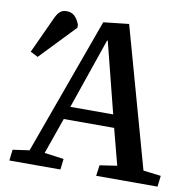

<svg xmlns="http://www.w3.org/2000/svg" viewBox="-80 -798 875 878"><g transform="rotate(10 357.5 -359.0)"><path d="M451 -710 632 -61 714 -51 708 0H423L430 -50L510 -62L466 -230H232L173 -62L263 -50L257 0H20L26 -51L103 -62L333 -697ZM252 -290H451L368 -618H365ZM65 -489 30 -507 106 -672Q117 -697 129 -707.5Q141 -718 160 -718Q182 -718 196.5 -705Q211 -692 221 -666V-652Z"/></g></svg>

Font: Literata 18pt Medium
Style: Italic
Weight: 500
Italic angle: -2°
Designer: Latin by Veronika Burian and Jose Scaglione. Greek by Irene Vlachou. Cyrillic by Vera Evstafieva
Foundry: TypeTogether
Version: Version 3.103;gftools[0.9.29]